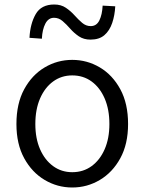

<svg xmlns="http://www.w3.org/2000/svg" viewBox="-20 -820 642 853"><path d="M301 13Q235 13 178.5 -20.5Q122 -54 87.5 -117Q53 -180 53 -269Q53 -360 87.5 -423.5Q122 -487 178.5 -520.5Q235 -554 301 -554Q367 -554 423.5 -520.5Q480 -487 514.5 -423.5Q549 -360 549 -269Q549 -180 514.5 -117Q480 -54 423.5 -20.5Q367 13 301 13ZM301 -55Q350 -55 387 -82Q424 -109 445 -157Q466 -205 466 -269Q466 -334 445 -382.5Q424 -431 387 -458Q350 -485 301 -485Q253 -485 216 -458Q179 -431 158 -382.5Q137 -334 137 -269Q137 -205 158 -157Q179 -109 216 -82Q253 -55 301 -55ZM382 -644Q352 -644 330.5 -658.5Q309 -673 292 -692.5Q275 -712 258 -726.5Q241 -741 220 -741Q195 -741 181.5 -715Q168 -689 166 -648L111 -652Q114 -714 138.5 -757Q163 -800 221 -800Q251 -800 272.5 -785.5Q294 -771 311 -752Q328 -733 345 -718.5Q362 -704 383 -704Q409 -704 421.5 -729.5Q434 -755 436 -795L492 -792Q490 -752 478.5 -718Q467 -684 444 -664Q421 -644 382 -644Z"/></svg>

Font: Source Han Sans SC Normal
Style: Regular
Weight: 350
Designer: Ryoko NISHIZUKA 西塚涼子 (kana, bopomofo & ideographs); Paul D. Hunt (Latin, Greek & Cyrillic); Sandoll Communications 산돌커뮤니
Foundry: Adobe
Version: Version 2.004;hotconv 1.0.118;makeotfexe 2.5.65603